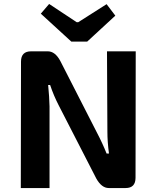

<svg xmlns="http://www.w3.org/2000/svg" viewBox="-20 -949 757 969"><path d="M420 -739H340L186 -880L228 -929L367 -837H375L518 -928L562 -870ZM664 -52Q664 0 614 0H529Q493 0 466 -48L277 -416Q251 -466 233 -520H223Q229 -459 230 -412V0H85L86 -638Q86 -690 137 -690H221Q258 -690 284 -642L466 -286Q498 -225 518 -174H530Q522 -233 522 -285L520 -690H665Z"/></svg>

Font: Taylor Sans Bold LRS
Style: Bold
Weight: 700
Italic angle: -8°
Designer: Natanael Gama
Version: Version 1.001 September 8, 2015